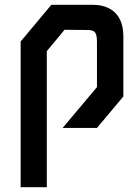

<svg xmlns="http://www.w3.org/2000/svg" viewBox="-20 -780 576 800"><path d="M194 -760 66 -607V0H175V-567L249 -656L345 -655C377 -655 384 -643 384 -604V-417L241 -247H384L494 -378V-628C494 -741 416 -760 366 -760Z"/></svg>

Font: Tekex
Style: Regular
Weight: 400
Designer: NC Empire
Foundry: NC Empire
Version: Version 1.001;hotconv 1.0.109;makeotfexe 2.5.65596